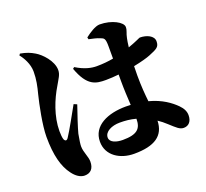

<svg xmlns="http://www.w3.org/2000/svg" viewBox="-141 -960 1282 1193"><g transform="rotate(-20 500.0 -363.5)"><path d="M97 -778C118 -753 146 -705 146 -654C146 -603 137 -560 124 -511C109 -451 82 -322 82 -245C82 -123 104 -42 146 13C168 43 196 62 224 62C264 62 286 37 286 -8C286 -42 264 -77 264 -116C264 -131 267 -152 275 -196C284 -232 312 -315 331 -370L310 -379C282 -329 229 -232 204 -195C194 -179 183 -180 176 -196C172 -207 170 -231 170 -251C170 -349 211 -449 254 -520C276 -560 293 -580 293 -611C293 -672 233 -733 197 -754C169 -771 143 -781 104 -788ZM646 -160C646 -96 619 -65 522 -65C481 -65 438 -78 438 -111C438 -150 487 -173 540 -173C575 -173 610 -170 646 -160ZM535 -726C558 -721 585 -716 608 -706C627 -698 637 -697 637 -644V-561C604 -555 568 -551 526 -551C492 -551 447 -560 392 -594L382 -586C429 -457 485 -451 551 -451C579 -451 607 -453 636 -456V-413C636 -360 639 -302 642 -253L610 -254C491 -254 384 -209 384 -103C384 -10 468 40 559 40C695 40 762 -5 765 -104C783 -92 801 -78 819 -61C860 -24 877 -6 904 -6C936 -6 958 -29 958 -70C958 -95 947 -118 924 -141C890 -175 837 -215 753 -237C748 -283 743 -338 743 -411L744 -472C795 -482 837 -494 856 -502C909 -524 928 -531 928 -570C928 -607 882 -627 838 -627C834 -627 810 -613 753 -593C756 -618 759 -638 762 -651C768 -683 779 -693 779 -719C779 -750 711 -789 631 -789C602 -789 560 -761 532 -739Z"/></g></svg>

Font: Source Han Serif KR Heavy
Style: Regular
Weight: 900
Designer: Ryoko NISHIZUKA 西塚涼子 (kana & ideographs); Frank Grießhammer (Latin, Greek & Cyrillic); Wenlong ZHANG 张文龙 (bopomofo); San
Foundry: Adobe
Version: Version 2.001;hotconv 1.1.0;makeotfexe 2.6.0